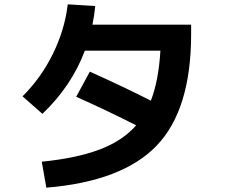

<svg xmlns="http://www.w3.org/2000/svg" viewBox="-20 -814 1040 887"><path d="M194 53 173 -67Q333 -83 439.5 -123Q546 -163 609 -235Q490 -296 332 -367L395 -483Q555 -411 677 -349Q713 -442 721 -580H372Q311 -417 176 -288L84 -369Q169 -453 224 -564.5Q279 -676 293 -794L420 -786Q415 -737 407 -700H863V-657Q863 -308 704.5 -142Q546 24 194 53Z"/></svg>

Font: M PLUS 1p
Style: Bold
Weight: 700
Version: Version 1.062